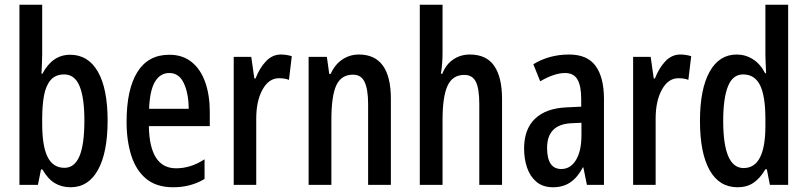

<svg xmlns="http://www.w3.org/2000/svg" viewBox="-20 -780 3406 810"><path d="M158 -551Q158 -535 157 -514.5Q156 -494 155 -469H159Q201 -549 276 -549Q352 -549 393 -477.5Q434 -406 434 -271Q434 -137 393.5 -63.5Q353 10 278 10Q240 10 211 -7.5Q182 -25 159 -65H153L140 0H62V-760H158ZM251 -466Q214 -466 193.5 -442Q173 -418 165.5 -376Q158 -334 158 -280V-258Q158 -163 181 -117.5Q204 -72 252 -72Q294 -72 315 -120.5Q336 -169 336 -272Q336 -368 315.5 -417Q295 -466 251 -466Z M694 -549Q751 -549 789 -518Q827 -487 846 -432.5Q865 -378 865 -309V-248H608Q611 -70 723 -70Q753 -70 782.5 -79Q812 -88 843 -108V-25Q785 10 711 10Q640 10 597 -25.5Q554 -61 534 -123.5Q514 -186 514 -266Q514 -403 559.5 -476Q605 -549 694 -549ZM694 -472Q656 -472 634 -435.5Q612 -399 609 -321H776Q776 -384 756 -428Q736 -472 694 -472Z M1165 -550Q1188 -550 1211 -543L1199 -443Q1182 -450 1157 -450Q1114 -450 1087.5 -402Q1061 -354 1061 -280V0H966V-540H1040L1053 -449H1058Q1075 -493 1102 -521.5Q1129 -550 1165 -550Z M1494 -550Q1629 -550 1629 -363V0H1533V-341Q1533 -402 1518.5 -433.5Q1504 -465 1469 -465Q1420 -465 1399 -420.5Q1378 -376 1378 -274V0H1282V-540H1359L1369 -468H1375Q1392 -507 1423.5 -528.5Q1455 -550 1494 -550Z M1847 -559Q1847 -509 1840 -469H1846Q1861 -508 1892 -529Q1923 -550 1962 -550Q2032 -550 2065 -502Q2098 -454 2098 -363V0H2002V-341Q2002 -406 1987.5 -435Q1973 -464 1939 -464Q1889 -464 1868 -418Q1847 -372 1847 -274V0H1751V-760H1847Z M2381 -550Q2458 -550 2493 -501.5Q2528 -453 2528 -362V0H2456L2441 -74H2439Q2417 -32 2386.5 -11Q2356 10 2313 10Q2270 10 2243 -13Q2216 -36 2203.5 -73Q2191 -110 2191 -153Q2191 -235 2237 -279Q2283 -323 2369 -327L2432 -330V-361Q2432 -418 2416 -445Q2400 -472 2364 -472Q2319 -472 2259 -437L2230 -509Q2297 -550 2381 -550ZM2388 -260Q2288 -254 2288 -156Q2288 -67 2348 -67Q2387 -67 2410 -105Q2433 -143 2433 -210V-262Z M2850 -550Q2873 -550 2896 -543L2884 -443Q2867 -450 2842 -450Q2799 -450 2772.5 -402Q2746 -354 2746 -280V0H2651V-540H2725L2738 -449H2743Q2760 -493 2787 -521.5Q2814 -550 2850 -550Z M3092 10Q3014 10 2973.5 -62.5Q2933 -135 2933 -270Q2933 -404 2973.5 -477Q3014 -550 3088 -550Q3125 -550 3156.5 -530Q3188 -510 3208 -471H3212Q3211 -496 3210 -515.5Q3209 -535 3209 -550V-760H3305V0H3228L3215 -66H3209Q3187 -28 3159 -9Q3131 10 3092 10ZM3117 -71Q3209 -71 3209 -248V-278Q3209 -375 3186.5 -420.5Q3164 -466 3115 -466Q3071 -466 3051 -415.5Q3031 -365 3031 -270Q3031 -71 3117 -71Z"/></svg>

Font: Noto Sans ExtraCondensed Medium
Style: Regular
Weight: 500
Width: 2
Designer: Monotype Design Team
Foundry: Monotype Imaging Inc.
Version: Version 2.013; ttfautohint (v1.8.4.7-5d5b)